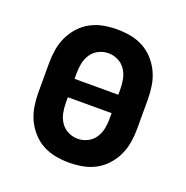

<svg xmlns="http://www.w3.org/2000/svg" viewBox="-102 -623 704 726"><g transform="rotate(20 250.0 -260.0)"><path d="M250 8Q223 8 195.5 3Q168 -2 144 -15Q120 -28 101.5 -48.5Q83 -69 71.5 -93.5Q60 -118 55.5 -145.5Q51 -173 51 -200V-320Q51 -347 55.5 -374.5Q60 -402 71.5 -426.5Q83 -451 101.5 -471.5Q120 -492 144 -505Q168 -518 195.5 -523Q223 -528 250 -528Q277 -528 304.5 -523Q332 -518 356 -505Q380 -492 398.5 -471.5Q417 -451 428.5 -426.5Q440 -402 444.5 -374.5Q449 -347 449 -320V-200Q449 -173 444.5 -145.5Q440 -118 428.5 -93.5Q417 -69 398.5 -48.5Q380 -28 356 -15Q332 -2 304.5 3Q277 8 250 8ZM162 -297H338V-320Q338 -340 334 -360Q330 -380 318.5 -397Q307 -414 288.5 -423Q270 -432 250 -432Q230 -432 211.5 -423Q193 -414 181.5 -397Q170 -380 166 -360Q162 -340 162 -320ZM250 -88Q270 -88 288.5 -97Q307 -106 318.5 -123Q330 -140 334 -160Q338 -180 338 -200V-223H162V-200Q162 -180 166 -160Q170 -140 181.5 -123Q193 -106 211.5 -97Q230 -88 250 -88Z"/></g></svg>

Font: Iosevka Term Curly
Style: Bold
Weight: 700
Designer: Belleve Invis
Foundry: Belleve Invis
Version: Version 32.3.0